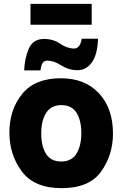

<svg xmlns="http://www.w3.org/2000/svg" viewBox="-20 -971 640 1001"><path d="M458 -842V-951H139V-842ZM191 -604Q195 -635 204 -645Q213 -655 227 -655Q260 -655 299.5 -630Q339 -605 384 -605Q429 -605 458.5 -645Q488 -685 491 -769H406Q398 -718 366 -718Q331 -718 294 -743Q257 -768 210 -768Q152 -768 130 -717Q108 -666 106 -604ZM569 -275Q569 -406 496 -484.5Q423 -563 297 -563Q162 -563 95.5 -481Q29 -399 29 -280Q29 -164 94 -77Q159 10 301 10Q445 10 507 -76.5Q569 -163 569 -275ZM195 -276Q195 -343 221 -383Q247 -423 300 -423Q354 -423 379 -383Q404 -343 404 -277Q404 -212 379 -170.5Q354 -129 299 -129Q245 -129 220 -169Q195 -209 195 -276Z"/></svg>

Font: Noto Sans Mono UI ExtraBold
Style: Regular
Weight: 800
Designer: Monotype Design team
Foundry: Monotype Imaging Inc.
Version: 1.000